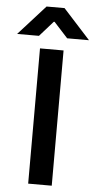

<svg xmlns="http://www.w3.org/2000/svg" viewBox="-116 -954 494 990"><g transform="rotate(5 131.0 -459.0)"><path d="M69 -700H191V0H69ZM84 -918H177L317 -764H204L132 -843H128L58 -764H-55Z"/></g></svg>

Font: Lopes Sans SemiBold
Style: Regular
Weight: 600
Designer: Gabriel Lam, Diego Maldonado
Foundry: TypeRant, Foresti Design
Version: Version 4.000